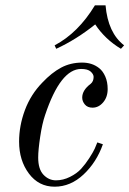

<svg xmlns="http://www.w3.org/2000/svg" viewBox="-20 -692 488 724"><path d="M52 -158Q52 -218 74 -277Q96 -336 140 -381Q175 -418 210.5 -437Q246 -456 290 -456Q308 -456 324 -451Q340 -446 354 -435Q368 -424 377 -403.5Q386 -383 386 -356Q386 -326 369 -306Q352 -286 329 -286Q310 -286 300 -298Q290 -310 290 -324Q290 -352 322 -376Q333 -385 333 -402Q333 -412 322 -422Q311 -432 286 -432Q208 -432 150 -258Q139 -226 131.5 -176Q124 -126 124 -98Q124 -54 144 -33Q164 -12 191 -12Q218 -12 244 -25Q270 -38 286 -55.5Q302 -73 316.5 -95.5Q331 -118 337 -131Q343 -144 347 -155L368 -148Q344 -80 295 -34Q246 12 186 12Q126 12 89 -37.5Q52 -87 52 -158ZM186 -521Q275 -568 338 -672H378Q387 -568 448 -521L436 -508Q376 -544 339 -600Q268 -543 192 -508Z"/></svg>

Font: Old Standard TT
Style: Italic
Weight: 400
Italic angle: -15.2°
Designer: Alexey Kryukov <alexios@thessalonica.org.ru>
Version: Version 2.2